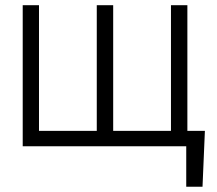

<svg xmlns="http://www.w3.org/2000/svg" viewBox="-20 -566 839 743"><path d="M772.9 -59.6 763.7 156.7H700.7V0H632.3V-59.6ZM67.9 -545.9H130.9V-59.6H354.5V-545.9H418V-59.6H641.6V-545.9H705.1V0H67.9Z"/></svg>

Font: Inter Tight Light
Style: Regular
Weight: 300
Designer: Rasmus Andersson
Foundry: rsms
Version: Version 3.004